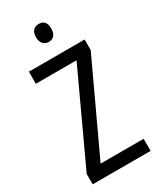

<svg xmlns="http://www.w3.org/2000/svg" viewBox="-228 -987 879 1059"><g transform="rotate(-30 212.0 -457.5)"><path d="M399 0H30V-66L295 -637H36V-714H391V-647L125 -77H399ZM214 -915Q262 -915 262 -858Q262 -831 249 -816Q236 -801 214 -801Q192 -801 178.5 -816Q165 -831 165 -858Q165 -887 178 -901Q191 -915 214 -915Z"/></g></svg>

Font: Noto Sans Gurmukhi Condensed
Style: Regular
Weight: 400
Width: 3
Designer: Jelle Bosma - Monotype Design Team
Foundry: Monotype Imaging Inc.
Version: Version 2.004; ttfautohint (v1.8.4.7-5d5b)